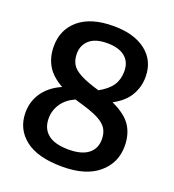

<svg xmlns="http://www.w3.org/2000/svg" viewBox="-137 -857 884 973"><g transform="rotate(20 305.0 -370.5)"><path d="M308.5 9.5Q174 9.5 106.8 -44Q39.5 -97.5 39.5 -185.5Q39.5 -246.5 73.2 -294.5Q107 -342.5 170 -370Q110 -403.5 84.8 -448Q59.5 -492.5 59.5 -550Q59.5 -640 124.5 -694.8Q189.5 -749.5 310.5 -749.5Q422 -749.5 486 -699.2Q550 -649 550 -562Q550 -507.5 523 -461.8Q496 -416 436.5 -384.5Q511 -350.5 540.8 -305.2Q570.5 -260 570.5 -196Q570.5 -105.5 502.5 -48Q434.5 9.5 308.5 9.5ZM345 -418Q346.5 -417.5 348 -417Q396 -443.5 417.5 -475.5Q439 -507.5 439 -551.5Q439 -603 405.2 -630Q371.5 -657 310 -657Q246.5 -657 214.2 -628.8Q182 -600.5 182 -554.5Q182 -522.5 195.2 -499Q208.5 -475.5 243.8 -456.5Q279 -437.5 345 -418ZM160 -197.5Q160 -142.5 197 -112.8Q234 -83 308.5 -83Q378.5 -83 414.2 -111Q450 -139 450 -189Q450 -222.5 435.5 -246Q421 -269.5 385.8 -287.8Q350.5 -306 287 -324Q270.5 -328.5 255 -333.5Q208 -312.5 184 -276.5Q160 -240.5 160 -197.5Z"/></g></svg>

Font: Encode Sans SemiCondensed SemiCondensed SemiBold
Style: Regular
Weight: 600
Width: 4
Designer: Multiple Designers
Foundry: Impallari Type
Version: Version 3.000; ttfautohint (v1.8.3) -l 8 -r 50 -G 200 -x 14 